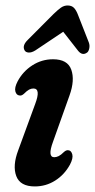

<svg xmlns="http://www.w3.org/2000/svg" viewBox="-20 -661 342 690"><path d="M175 -96Q182.5 -96 190.8 -100Q199 -104 209.5 -114.5Q218 -122.5 226 -121Q236 -120 239.8 -106.2Q243.5 -92.5 231.5 -69.5Q211.5 -33 178.2 -12Q145 9 105 9Q52.5 9 38.5 -28.2Q24.5 -65.5 45.5 -121L106.5 -287.5Q127.5 -343 100 -343Q92 -343 84.2 -338.8Q76.5 -334.5 65.5 -323.5Q57 -316 49.5 -318Q39 -319 35.2 -332.5Q31.5 -346 43.5 -369Q62.5 -404.5 96.2 -426.2Q130 -448 170.5 -448Q223 -448 236.2 -410.5Q249.5 -373 230 -318.5L170.5 -151.5Q150 -96 175 -96ZM106.8 -479.7Q93.6 -471.6 83 -472.2Q72.5 -472.8 68.4 -480Q58.6 -497.3 80.6 -518.5L172.3 -610.5Q187.1 -625 198.8 -633.4Q210.5 -641.7 224.3 -641.3Q238.6 -640.8 246.5 -632.1Q254.4 -623.3 260.3 -607.6L299.2 -508.4Q303.1 -497.8 300.8 -487.1Q298.5 -476.4 293.6 -472.6Q276.7 -459.6 261.4 -477.6L207.2 -546.9Z"/></svg>

Font: Fraunces 144pt SuperSoft SemiBold
Style: Italic
Weight: 600
Italic angle: -16°
Version: Version 1.000;[b76b70a41]